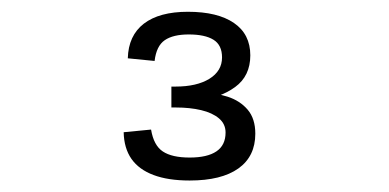

<svg xmlns="http://www.w3.org/2000/svg" viewBox="-20 -852 660 326"><path d="M405 -758Q405 -723 379.2 -704.2Q353.5 -685.5 318 -682.5V-696Q345.5 -694.5 366.5 -687.8Q387.5 -681 400.5 -665.8Q413.5 -650.5 413.5 -625Q413.5 -586.5 384.8 -566Q356 -545.5 302 -545.5Q265.5 -545.5 240.8 -554.8Q216 -564 203.2 -582.2Q190.5 -600.5 190 -627.5L236.5 -632Q241 -605 256.5 -594.8Q272 -584.5 302 -584.5Q332 -584.5 347.5 -595Q363 -605.5 363 -627Q363 -641.5 351.8 -651Q340.5 -660.5 321.5 -665Q302.5 -669.5 278.5 -669.5H271V-705H278Q314 -705 335.5 -718.2Q357 -731.5 357 -754.5Q357 -775.5 342.5 -784.5Q328 -793.5 300.5 -793.5Q274 -793.5 259.8 -783.8Q245.5 -774 242.5 -748.5L197 -753Q198 -791.5 224.2 -811.8Q250.5 -832 299 -832Q349.5 -832 377.2 -813Q405 -794 405 -758Z"/></svg>

Font: Monaspace Xenon Var ExtraLight
Style: Regular
Weight: 200
Designer: Riley Cran and the Lettermatic Team
Version: Version 1.200 (Monaspace Xenon Var)